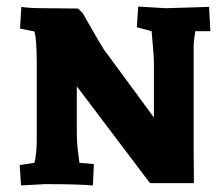

<svg xmlns="http://www.w3.org/2000/svg" viewBox="-20 -561 682 585"><path d="M570 -418V-103L571 -3H437L214 -298V-158Q214 -126 218 -96Q222 -66 222 -65L266 -61L263 4Q218 0 117 0L44 4L40 -58L85 -65Q92 -93 92 -135V-366Q92 -441 85 -465L41 -474L45 -540Q69 -536 116 -536L218 -535L232 -521Q285 -428 296 -411L449 -203V-370Q449 -389 442 -466L397 -478L401 -541L485 -536L617 -540L621 -466H575Q570 -436 570 -418Z"/></svg>

Font: Andada SC
Style: Bold
Weight: 700
Designer: Carolina Giovagnoli
Foundry: Carolina Giovagnoli
Version: Version 1.003